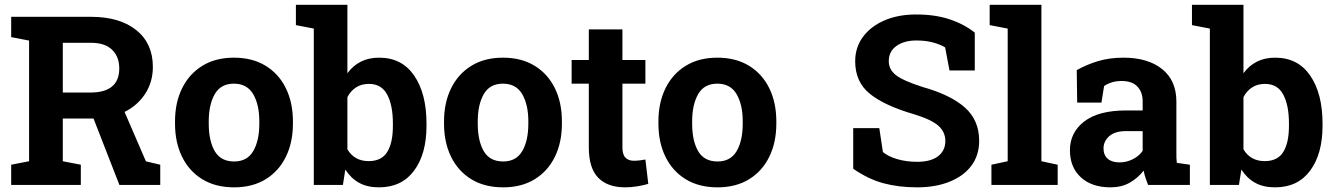

<svg xmlns="http://www.w3.org/2000/svg" viewBox="-20 -782 5648 812"><path d="M27.3 0V-85.4L103 -100.1V-610.4L27.3 -625V-710.9H364.3Q486.8 -710.9 556.6 -654.5Q626.5 -598.1 626.5 -499Q626.5 -436 594.5 -386.2Q562.5 -336.4 506.8 -308.6L597.2 -99.6L657.7 -85.4V0H484.9L375.5 -280.8H245.6V-100.1L321.8 -85.4V0ZM245.6 -390.6H361.8Q484.4 -390.6 484.4 -492.7Q484.4 -542 454.1 -571.5Q423.8 -601.1 364.3 -601.1H245.6Z M970.2 10.3Q891.6 10.3 835.7 -23.9Q779.8 -58.1 750 -118.9Q720.2 -179.7 720.2 -258.8V-269Q720.2 -347.7 750 -408.4Q779.8 -469.2 835.7 -503.7Q891.6 -538.1 969.2 -538.1Q1047.4 -538.1 1103.3 -503.9Q1159.2 -469.7 1189 -408.9Q1218.8 -348.1 1218.8 -269V-258.8Q1218.8 -179.7 1189 -118.9Q1159.2 -58.1 1103.5 -23.9Q1047.9 10.3 970.2 10.3ZM970.2 -99.1Q1025.4 -99.1 1051 -143.1Q1076.7 -187 1076.7 -258.8V-269Q1076.7 -339.4 1050.8 -383.8Q1024.9 -428.2 969.2 -428.2Q913.6 -428.2 888.2 -383.8Q862.8 -339.4 862.8 -269V-258.8Q862.8 -186.5 888.2 -142.8Q913.6 -99.1 970.2 -99.1Z M1582.5 10.3Q1533.2 10.3 1498.5 -9Q1463.9 -28.3 1440.4 -64.9L1430.2 0H1307.1V-661.1L1231.4 -675.8V-761.7H1449.2V-472.2Q1472.2 -503.9 1505.6 -521Q1539.1 -538.1 1583.5 -538.1Q1679.7 -538.1 1731.7 -462.2Q1783.7 -386.2 1783.7 -259.8V-249.5Q1783.7 -131.3 1731.4 -60.5Q1679.2 10.3 1582.5 10.3ZM1539.1 -100.6Q1593.8 -100.6 1617.7 -139.4Q1641.6 -178.2 1641.6 -249.5V-259.8Q1641.6 -336.9 1617.4 -382.1Q1593.3 -427.2 1540.5 -427.2Q1508.3 -427.2 1485.4 -412.1Q1462.4 -397 1449.2 -371.1V-150.4Q1479 -100.6 1539.1 -100.6Z M2107.9 10.3Q2029.3 10.3 1973.4 -23.9Q1917.5 -58.1 1887.7 -118.9Q1857.9 -179.7 1857.9 -258.8V-269Q1857.9 -347.7 1887.7 -408.4Q1917.5 -469.2 1973.4 -503.7Q2029.3 -538.1 2106.9 -538.1Q2185.1 -538.1 2241 -503.9Q2296.9 -469.7 2326.7 -408.9Q2356.4 -348.1 2356.4 -269V-258.8Q2356.4 -179.7 2326.7 -118.9Q2296.9 -58.1 2241.2 -23.9Q2185.5 10.3 2107.9 10.3ZM2107.9 -99.1Q2163.1 -99.1 2188.7 -143.1Q2214.4 -187 2214.4 -258.8V-269Q2214.4 -339.4 2188.5 -383.8Q2162.6 -428.2 2106.9 -428.2Q2051.3 -428.2 2025.9 -383.8Q2000.5 -339.4 2000.5 -269V-258.8Q2000.5 -186.5 2025.9 -142.8Q2051.3 -99.1 2107.9 -99.1Z M2623.5 10.3Q2549.8 10.3 2510 -30.3Q2470.2 -70.8 2470.2 -158.7V-428.2H2397.5V-528.3H2470.2V-657.7H2612.3V-528.3H2709.5V-428.2H2612.3V-159.2Q2612.3 -128.4 2625.2 -115.2Q2638.2 -102.1 2660.6 -102.1Q2672.4 -102.1 2686 -103.8Q2699.7 -105.5 2709.5 -107.4L2721.7 -4.4Q2700.2 2 2674.3 6.1Q2648.4 10.3 2623.5 10.3Z M3014.6 10.3Q2936 10.3 2880.1 -23.9Q2824.2 -58.1 2794.4 -118.9Q2764.6 -179.7 2764.6 -258.8V-269Q2764.6 -347.7 2794.4 -408.4Q2824.2 -469.2 2880.1 -503.7Q2936 -538.1 3013.7 -538.1Q3091.8 -538.1 3147.7 -503.9Q3203.6 -469.7 3233.4 -408.9Q3263.2 -348.1 3263.2 -269V-258.8Q3263.2 -179.7 3233.4 -118.9Q3203.6 -58.1 3147.9 -23.9Q3092.3 10.3 3014.6 10.3ZM3014.6 -99.1Q3069.8 -99.1 3095.5 -143.1Q3121.1 -187 3121.1 -258.8V-269Q3121.1 -339.4 3095.2 -383.8Q3069.3 -428.2 3013.7 -428.2Q2958 -428.2 2932.6 -383.8Q2907.2 -339.4 2907.2 -269V-258.8Q2907.2 -186.5 2932.6 -142.8Q2958 -99.1 3014.6 -99.1Z M3858.4 10.3Q3779.8 10.3 3715.3 -7.3Q3650.9 -24.9 3588.4 -68.4V-240.2H3698.7L3713.9 -139.2Q3735.4 -120.6 3774.2 -109.1Q3813 -97.7 3858.4 -97.7Q3916.5 -97.7 3947.3 -121.3Q3978 -145 3978 -185.5Q3978 -223.6 3949 -249.8Q3919.9 -275.9 3847.2 -298.3Q3720.7 -335 3658.7 -385.3Q3596.7 -435.5 3596.7 -522.9Q3596.7 -580.6 3628.7 -624.8Q3660.6 -668.9 3717.3 -694.3Q3773.9 -719.7 3848.1 -720.7Q3930.2 -721.7 3993.4 -701.2Q4056.6 -680.7 4102.5 -644V-483.9H3995.6L3977.1 -581.5Q3958.5 -593.3 3927 -602.1Q3895.5 -610.8 3855.5 -610.8Q3804.2 -610.8 3771.5 -587.9Q3738.8 -564.9 3738.8 -523.4Q3738.8 -487.8 3769.3 -464.1Q3799.8 -440.4 3881.8 -414.1Q3999.5 -381.3 4060.3 -327.6Q4121.1 -273.9 4121.1 -186.5Q4121.1 -125.5 4088.4 -81.5Q4055.7 -37.6 3996.3 -13.7Q3937 10.3 3858.4 10.3Z M4172.9 0V-85.4L4241.7 -100.1V-661.1L4165.5 -675.8V-761.7H4384.3V-100.1L4453.1 -85.4V0Z M4676.3 10.3Q4597.7 10.3 4551.3 -32Q4504.9 -74.2 4504.9 -147Q4504.9 -221.2 4565.2 -268.1Q4625.5 -314.9 4742.7 -314.9H4812.5V-354Q4812.5 -392.1 4790.3 -415.8Q4768.1 -439.5 4723.6 -439.5Q4700.7 -439.5 4682.4 -433.8Q4664.1 -428.2 4649.4 -418L4638.2 -348.1H4535.6L4533.7 -485.4Q4575.2 -508.8 4623.5 -523.4Q4671.9 -538.1 4731.4 -538.1Q4835 -538.1 4895 -489.7Q4955.1 -441.4 4955.1 -352.5V-134.8Q4955.1 -124 4955.3 -113.8Q4955.6 -103.5 4957 -93.3L5012.2 -85.4V0H4835.4Q4830.1 -13.7 4824.7 -29.3Q4819.3 -44.9 4816.9 -60.5Q4791.5 -28.3 4757.1 -9Q4722.7 10.3 4676.3 10.3ZM4714.4 -95.2Q4744.1 -95.2 4770.8 -108.6Q4797.4 -122.1 4812.5 -144V-227.5H4742.2Q4695.3 -227.5 4671.1 -206.1Q4647 -184.6 4647 -154.3Q4647 -126 4664.8 -110.6Q4682.6 -95.2 4714.4 -95.2Z M5372.1 10.3Q5322.8 10.3 5288.1 -9Q5253.4 -28.3 5230 -64.9L5219.7 0H5096.7V-661.1L5021 -675.8V-761.7H5238.8V-472.2Q5261.7 -503.9 5295.2 -521Q5328.6 -538.1 5373 -538.1Q5469.2 -538.1 5521.2 -462.2Q5573.2 -386.2 5573.2 -259.8V-249.5Q5573.2 -131.3 5521 -60.5Q5468.8 10.3 5372.1 10.3ZM5328.6 -100.6Q5383.3 -100.6 5407.2 -139.4Q5431.2 -178.2 5431.2 -249.5V-259.8Q5431.2 -336.9 5407 -382.1Q5382.8 -427.2 5330.1 -427.2Q5297.9 -427.2 5274.9 -412.1Q5252 -397 5238.8 -371.1V-150.4Q5268.6 -100.6 5328.6 -100.6Z"/></svg>

Font: Roboto Slab
Style: Bold
Weight: 700
Designer: Google
Version: Version 2.000; ttfautohint (v1.8.1.43-b0c9)